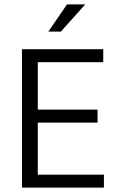

<svg xmlns="http://www.w3.org/2000/svg" viewBox="-20 -854 534 874"><path d="M80 -630H450V-571H152V-355H424V-296H152V-59H453V0H80ZM257 -710H200L285 -834H368Z"/></svg>

Font: Mukta Light
Style: Regular
Weight: 300
Designer: Girish Dalvi and Yashodeep Gholap
Foundry: Ek Type
Version: Version 2.538;PS 1.002;hotconv 16.6.51;makeotf.lib2.5.65220;